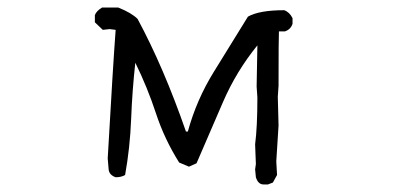

<svg xmlns="http://www.w3.org/2000/svg" viewBox="-20 -487 1040 508"><path d="M689 1H677Q663 1 657 -18L655 -39L657 -53L655 -105Q661 -151 661 -229L659 -258L661 -367Q605 -298 570 -217Q535 -136 500 -55L480 -46L454 -57Q415 -119 392.5 -187.5Q370 -256 338 -321Q330 -249 327 -172.5Q324 -96 311 -24Q301 -18 286 -18Q269 -24 267.5 -38.5Q266 -53 265 -68Q279 -315 286 -408L270 -410L252 -408L231 -428V-447Q235 -458 250 -467H293Q328 -453 344 -437Q413 -309 472 -139H477Q500 -223 545.5 -296.5Q591 -370 636 -443Q666 -460 732 -460Q746 -455 754 -439V-424Q749 -409 734 -404H718Q717 -389 717 -260L715 -231L717 -155L711 -60L713 -24L702 -4Z"/></svg>

Font: Yozai
Style: Regular
Weight: 400
Designer: LXGW / Y.OzVox
Foundry: LXGW / Y.OzVox
Version: Version 0.861;October 22, 2024